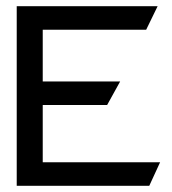

<svg xmlns="http://www.w3.org/2000/svg" viewBox="-20 -600 557 620"><path d="M34 0H462L497 -76H118V-261H326L368 -337H118V-504H452L489 -580H34Z"/></svg>

Font: Charger Sport
Style: SeBdExt
Weight: 600
Designer: Jasper
Foundry: Cannot Into Space Fonts
Version: Version 1.1